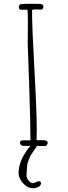

<svg xmlns="http://www.w3.org/2000/svg" viewBox="-20 -776 362 1015"><path d="M231.9 -20.5Q231.9 -14.6 227.5 -9.3Q223.1 -3.9 218.3 -3.9Q193.4 -3.9 175.8 -4.4L168.9 5.9Q157.2 21.5 148.2 35.9Q139.2 50.3 131.8 68.8Q123 90.3 123 107.4Q123 118.2 121.1 130.4L120.6 140.1Q120.1 145 120.1 151.4Q120.1 164.6 131.1 178.5Q142.1 192.4 153.8 192.4Q159.2 192.4 169.9 187Q179.7 182.1 186 182.1Q196.8 182.1 196.8 192.4Q196.8 204.6 183.1 211.9Q169.4 219.2 153.8 219.2Q134.8 219.2 117.2 206.3Q99.6 193.4 88.9 174.6Q78.1 155.8 78.1 140.1Q78.1 117.2 85 92.8Q91.8 68.4 102.5 49.8Q124.5 12.2 140.1 -3.4L141.6 -4.9H103Q95.7 -4.9 90.6 -10Q85.4 -15.1 85.4 -21.5Q85.4 -34.2 102.1 -34.2H141.1Q141.1 -129.9 134.3 -323.7L129.9 -448.7L126.5 -543.9L127 -594.7Q127.4 -623 127.4 -661.1Q127.4 -715.3 124.5 -724.6H90.3Q79.6 -724.6 79.6 -738.8Q79.6 -749 87.9 -752.9Q96.2 -755.9 125 -755.9H153.3Q168 -755.4 191.4 -755.4Q199.2 -755.4 204.3 -751.7Q209.5 -748 209.5 -741.2Q209.5 -734.9 206.1 -730Q202.6 -725.1 197.3 -725.1Q189.9 -725.1 184.6 -725.6Q179.2 -726.1 173.3 -726.1H162.6Q159.2 -726.1 155.5 -725.3Q151.9 -724.6 150.9 -723.6Q149.4 -722.2 149.4 -719.7Q149.4 -628.4 162.1 -405.3Q174.3 -190.4 174.3 -89.8Q174.3 -74.7 173.8 -62Q173.3 -49.3 173.3 -34.7H209.5Q231.9 -34.7 231.9 -20.5Z"/></svg>

Font: Amatica SC
Style: Regular
Weight: 400
Designer: Vernon Adams, Ben Nathan
Foundry: newtypography
Version: Version 2.001